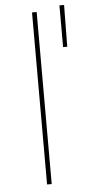

<svg xmlns="http://www.w3.org/2000/svg" viewBox="-54 -793 364 825"><g transform="rotate(-5 127.5 -381.0)"><path d="M115 0V-742H135V0ZM235 -582V-762H255L253 -582Z"/></g></svg>

Font: Montserrat Thin
Style: Regular
Weight: 100
Designer: Julieta Ulanovsky
Foundry: Julieta Ulanovsky
Version: Version 9.000